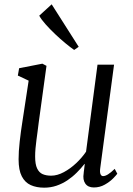

<svg xmlns="http://www.w3.org/2000/svg" viewBox="-20 -858 613 888"><path d="M184.5 10Q148.5 10 122 -2Q95.5 -14 80.8 -42.5Q66 -71 66 -121Q66 -138.5 67.2 -159.5Q68.5 -180.5 71.2 -204Q74 -227.5 77 -251Q80 -274.5 83.5 -295L112.5 -485L62.5 -508.5L68.5 -542.5L176 -563.5L195 -553.5L159 -291Q156.5 -270 153.8 -249.8Q151 -229.5 148.5 -210Q146 -190.5 144.2 -171.5Q142.5 -152.5 142.5 -134Q142.5 -98 151.8 -78.8Q161 -59.5 177.5 -52.5Q194 -45.5 216.5 -45.5Q245 -45.5 275.2 -61.8Q305.5 -78 332.5 -103.5Q359.5 -129 378 -156.5L431 -559H507.5L443.5 -79.5Q441 -61 445 -52.2Q449 -43.5 456.5 -43.5Q466.5 -43.5 479.5 -51.5Q492.5 -59.5 510.5 -77L522.5 -54.5Q518 -48 502.8 -32.5Q487.5 -17 464.5 -4Q441.5 9 414 9Q387 9 374.5 -9Q362 -27 367 -56.5Q367 -58 367.5 -62.8Q368 -67.5 369 -74Q370 -80.5 370.5 -87Q371 -93.5 372 -99L371 -100Q355 -79.5 335.2 -59.8Q315.5 -40 292 -24.2Q268.5 -8.5 241.5 0.8Q214.5 10 184.5 10ZM323 -627Q307 -638 283.2 -657.5Q259.5 -677 235 -700.2Q210.5 -723.5 190.5 -746Q170.5 -768.5 161.5 -785.5L219 -838L344 -641.5Z"/></svg>

Font: Merriweather 24pt Light
Style: Italic
Weight: 300
Italic angle: -7.8°
Version: Version 2.101